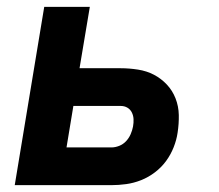

<svg xmlns="http://www.w3.org/2000/svg" viewBox="-20 -540 640 560"><path d="M23 0 109 -520H242L212 -341H332Q357 -341 382.5 -337Q408 -333 429 -322Q450 -311 466.5 -293.5Q483 -276 492 -253Q501 -230 501.5 -204.5Q502 -179 498 -153Q495 -132 486.5 -110.5Q478 -89 464.5 -70.5Q451 -52 432 -37.5Q413 -23 391.5 -14.5Q370 -6 348 -3Q326 0 305 0ZM305 -110Q316 -110 327.5 -114.5Q339 -119 347.5 -128Q356 -137 361 -148.5Q366 -160 368 -171Q370 -182 369.5 -192.5Q369 -203 364.5 -212Q360 -221 351.5 -226Q343 -231 332 -231H194L174 -110Z"/></svg>

Font: Iosevka Aile Extrabold Oblique
Style: Regular
Weight: 800
Italic angle: -9°
Designer: Belleve Invis
Foundry: Belleve Invis
Version: Version 31.1.0; ttfautohint (v1.8.4)